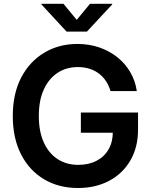

<svg xmlns="http://www.w3.org/2000/svg" viewBox="-20 -966 787 997"><path d="M385.3 10.3Q284.7 10.3 208.3 -35.4Q131.8 -81.1 89.1 -165Q46.4 -249 46.4 -362.8Q46.4 -480 90.3 -563.7Q134.3 -647.5 210.2 -692.6Q286.1 -737.8 381.8 -737.8Q442.4 -737.8 494.9 -720Q547.4 -702.1 588.6 -669.4Q629.9 -636.7 656.2 -591.8Q682.6 -546.9 690.4 -493.2H553.7Q545.4 -522 530.3 -544.9Q515.1 -567.9 493.4 -584.2Q471.7 -600.6 444.3 -609.1Q417 -617.7 383.8 -617.7Q324.7 -617.7 279.1 -587.9Q233.4 -558.1 207.5 -501.5Q181.6 -444.8 181.6 -363.8Q181.6 -283.2 207.3 -226.6Q232.9 -169.9 279.1 -139.9Q325.2 -109.9 386.7 -109.9Q440.9 -109.9 481.4 -131.1Q522 -152.3 543.9 -190.7Q565.9 -229 565.9 -281.2L597.2 -276.9H399.9V-381.8H696.8V-293.5Q696.8 -200.7 656.7 -132.3Q616.7 -64 546.4 -26.9Q476.1 10.3 385.3 10.3ZM309.6 -946.3 378.4 -862.8 447.3 -946.3H562.5V-942.9L431.2 -801.8H325.7L195.3 -942.9V-946.3Z"/></svg>

Font: V-Inter
Style: SemiBold-600
Weight: 600
Designer: Rasmus Andersson
Foundry: rsms
Version: Version 4.000;git-4146feb